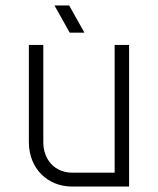

<svg xmlns="http://www.w3.org/2000/svg" viewBox="-20 -685 580 705"><path d="M454 -520H401V-51H245C183 -51 139 -97 139 -163V-520H86V-163C86 -68 153 0 245 0H454ZM180 -665 236 -565H290L234 -665Z"/></svg>

Font: Grotesk 01 Extrafine
Style: Bold
Weight: 400
Designer: Frank Adebiaye, contributions by Jérémy Landes, Ariel Martín Pérez
Foundry: Velvetyne Type Foundry
Version: Version 3.000;Glyphs 3.1.2 (3150)